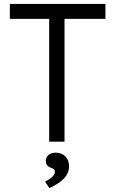

<svg xmlns="http://www.w3.org/2000/svg" viewBox="-20 -720 585 976"><path d="M230 0V-624H30V-700H516V-624H308V0ZM209 203Q224 196 235.5 187.5Q247 179 253 170.5Q259 162 259 153Q259 145 254 140.5Q249 136 239 133Q225 128 219 119Q213 110 213 97Q213 79 227 67.5Q241 56 263 56Q293 56 312 75Q331 94 331 125Q331 143 324.5 158.5Q318 174 305 187.5Q292 201 273.5 213Q255 225 231 236Z"/></svg>

Font: Mach Light
Style: Regular
Weight: 300
Version: Version 1.002